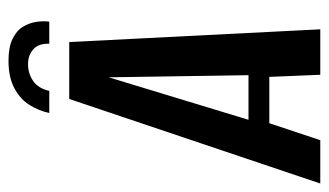

<svg xmlns="http://www.w3.org/2000/svg" viewBox="-209 -593 774 452"><g transform="rotate(-90 178.0 -367.0)"><path d="M261 -734Q293 -734 312.5 -724.5Q332 -715 341 -700Q350 -685 352.5 -668.5Q355 -652 353 -638H301Q302 -663 288 -675.5Q274 -688 253 -688Q231 -688 213.5 -676Q196 -664 190 -638H138Q143 -662 156.5 -684Q170 -706 196 -720Q222 -734 261 -734ZM-28 0 171 -591H305L335 0H228L223 -120H114L74 0ZM122 -169H227L222 -498Z"/></g></svg>

Font: Alumni Sans SemiBold
Style: Italic
Weight: 600
Italic angle: -8°
Version: Version 1.016